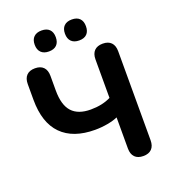

<svg xmlns="http://www.w3.org/2000/svg" viewBox="-162 -1032 1028 1159"><g transform="rotate(-20 352.0 -452.5)"><path d="M486.1 -66.6V-266.2Q460.3 -254.4 420.2 -247.1Q380.2 -239.9 339.8 -239.9Q199.2 -239.9 125.1 -314.9Q51 -389.9 51 -538.5V-638.4Q51 -674.7 69.8 -694.1Q88.7 -713.4 124 -713.4Q159.3 -713.4 178 -694.1Q196.8 -674.7 196.8 -638.4V-544.5Q196.8 -450.8 236.4 -407.4Q276 -364 356.7 -364Q431.7 -364 486.1 -391.5V-638.4Q486.1 -674.7 504.9 -694.1Q523.8 -713.4 559.1 -713.4Q594.4 -713.4 613.1 -694.1Q631.9 -674.7 631.9 -638.4V-66.6Q631.9 -30.3 613.1 -10.9Q594.4 8.4 559.1 8.4Q523.8 8.4 504.9 -10.9Q486.1 -30.3 486.1 -66.6ZM366 -847.2Q366 -879.8 383.6 -897Q401.1 -914.3 433.6 -914.3Q466.2 -914.3 483.4 -897Q500.7 -879.7 500.7 -847.1Q500.7 -814.5 483.5 -797.1Q466.3 -779.7 433.9 -779.7Q401.1 -779.7 383.6 -797.2Q366 -814.7 366 -847.2ZM171.5 -847.2Q171.5 -879.8 189.3 -897Q207 -914.3 239.2 -914.3Q272 -914.3 289.5 -897Q307 -879.7 307 -847.1Q307 -814.5 289.5 -797.1Q272.1 -779.7 239.2 -779.7Q207 -779.7 189.3 -797.2Q171.5 -814.7 171.5 -847.2Z"/></g></svg>

Font: SN Pro Thin
Style: Regular
Weight: 200
Designer: Tobias Whetton
Foundry: Supernotes
Version: Version 1.003;Glyphs 3.3 (3324)